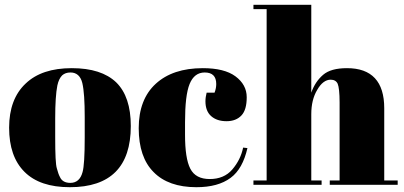

<svg xmlns="http://www.w3.org/2000/svg" viewBox="-20 -770 1682 800"><path d="M333 -197C333 -122 330 -74 324 -53C324 -53 324 -53 324 -53C316 -23 299 -8 273 -8C273 -8 273 -8 273 -8C252 -8 237 -16 230 -32C230 -32 230 -32 230 -32C225 -41 221 -53 217 -68C212 -83 210 -126 210 -199C210 -199 210 -277 210 -277C210 -277 210 -277 210 -277C210 -338 213 -384 219 -414C219 -414 219 -414 219 -414C223 -433 230 -447 239 -456C248 -464 259 -468 274 -468C274 -468 274 -468 274 -468C299 -468 316 -453 323 -424C330 -394 333 -347 333 -282C333 -282 333 -197 333 -197C333 -197 333 -197 333 -197ZM271 10C271 10 271 10 271 10C440 10 525 -75 525 -245C525 -245 525 -245 525 -245C525 -326 505 -387 464 -427C423 -466 362 -486 279 -486C196 -486 132 -465 87 -422C41 -379 18 -317 18 -238C18 -158 39 -97 82 -54C125 -11 188 10 271 10Z M833 -468C865 -468 881 -452 881 -420C881 -420 881 -420 881 -420C881 -409 879 -397 874 -384C874 -384 841 -384 841 -384C841 -384 841 -384 841 -384C838 -372 836 -360 836 -348C836 -348 836 -348 836 -348C836 -321 844 -300 860 -286C876 -272 897 -265 924 -265C950 -265 971 -273 986 -289C1001 -305 1008 -330 1008 -365C1008 -400 992 -429 961 -452C930 -475 884 -486 825 -486C825 -486 825 -486 825 -486C741 -486 676 -464 629 -421C582 -378 558 -316 558 -236C558 -155 579 -94 620 -53C661 -11 721 10 798 10C798 10 798 10 798 10C859 10 906 -3 941 -29C941 -29 941 -29 941 -29C975 -54 998 -96 1011 -153C1011 -153 993 -155 993 -155C993 -155 993 -155 993 -155C986 -121 971 -91 948 -64C925 -37 893 -24 854 -24C815 -24 788 -38 773 -67C758 -96 751 -143 751 -209C751 -209 751 -261 751 -261C751 -261 751 -261 751 -261C751 -335 757 -388 770 -420C783 -452 804 -468 833 -468C833 -468 833 -468 833 -468Z M1036 -732C1036 -732 1091 -732 1091 -732C1091 -732 1091 -18 1091 -18C1091 -18 1036 -18 1036 -18C1036 -18 1036 0 1036 0C1036 0 1320 0 1320 0C1320 0 1320 -18 1320 -18C1320 -18 1277 -18 1277 -18C1277 -18 1277 -294 1277 -294C1277 -294 1277 -294 1277 -294C1277 -334 1285 -368 1302 -396C1318 -424 1337 -438 1358 -438C1358 -438 1358 -438 1358 -438C1372 -438 1382 -432 1387 -421C1392 -409 1395 -383 1395 -343C1395 -343 1395 -18 1395 -18C1395 -18 1354 -18 1354 -18C1354 -18 1354 0 1354 0C1354 0 1637 0 1637 0C1637 0 1637 -18 1637 -18C1637 -18 1581 -18 1581 -18C1581 -18 1581 -319 1581 -319C1581 -319 1581 -319 1581 -319C1581 -430 1529 -486 1426 -486C1426 -486 1426 -486 1426 -486C1381 -486 1348 -477 1326 -458C1304 -439 1288 -415 1277 -384C1277 -384 1277 -750 1277 -750C1277 -750 1036 -750 1036 -750C1036 -750 1036 -732 1036 -732Z"/></svg>

Font: Abril Fatface Utterance
Style: Regular
Weight: 500
Designer: Veronika Burian, Jos Scaglione
Foundry: TypeTogether
Version: ""